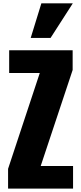

<svg xmlns="http://www.w3.org/2000/svg" viewBox="-20 -1104 477 1124"><path d="M159.7 -881.8 222.2 -1084.5H406.2L275.9 -881.8ZM27.3 0V-115.7L212.9 -676.8H33.7V-809.6H405.3V-694.3L218.3 -132.3H407.7V0Z"/></svg>

Font: Oswald
Style: Heavy
Weight: 800
Designer: Vernon Adams
Foundry: Vernon Adams
Version: 3.0; ttfautohint (v0.95) -l 8 -r 50 -G 200 -x 0 -w "G" -W -c